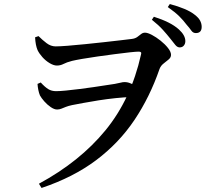

<svg xmlns="http://www.w3.org/2000/svg" viewBox="-20 -861 1040 952"><path d="M871 -626Q859 -626 849 -638.5Q839 -651 824 -670Q809 -689 788 -712.5Q767 -736 733 -763L743 -778Q784 -765 815 -749.5Q846 -734 867 -715Q899 -686 899 -657Q899 -644 891.5 -635Q884 -626 871 -626ZM173 50Q376 -60 503 -215Q630 -370 679 -590Q682 -599 678.5 -602Q675 -605 668 -605Q655 -605 623 -601.5Q591 -598 549 -592.5Q507 -587 464.5 -581Q422 -575 387.5 -569Q353 -563 337 -559Q310 -552 295 -544Q280 -536 262 -536Q246 -536 226 -548Q206 -560 190 -578Q174 -596 166 -613Q161 -625 158 -640.5Q155 -656 154 -676L171 -682Q190 -663 211 -647Q232 -631 256 -631Q275 -631 314.5 -634Q354 -637 402 -642Q450 -647 496.5 -652Q543 -657 580 -661.5Q617 -666 634 -668Q650 -670 660.5 -677.5Q671 -685 679.5 -692Q688 -699 699 -699Q712 -699 733 -688Q754 -677 776 -659.5Q798 -642 813 -623Q828 -604 828 -589Q828 -576 816 -566Q804 -556 790.5 -545.5Q777 -535 771 -519Q723 -380 646.5 -266Q570 -152 457 -67Q344 18 186 71ZM263 -318Q249 -318 231.5 -330Q214 -342 199.5 -358.5Q185 -375 178 -388Q173 -400 170 -415Q167 -430 166 -445L182 -452Q203 -429 219.5 -419Q236 -409 258 -409Q277 -409 307 -412Q337 -415 373 -419.5Q409 -424 443.5 -429Q478 -434 506 -438.5Q534 -443 549 -445Q566 -448 577.5 -451Q589 -454 597 -454Q613 -454 626.5 -448Q640 -442 652 -437L634 -380Q597 -379 554 -374.5Q511 -370 469.5 -363.5Q428 -357 393.5 -350.5Q359 -344 338 -340Q319 -336 306.5 -331Q294 -326 284 -322Q274 -318 263 -318ZM951 -697Q937 -697 928.5 -709.5Q920 -722 904 -740Q890 -759 869.5 -779.5Q849 -800 812 -826L822 -841Q863 -830 894 -817Q925 -804 944 -789Q964 -774 972 -759Q980 -744 980 -728Q980 -697 951 -697Z"/></svg>

Font: Noto Serif SC ExtraLight SemiBold
Style: Regular
Weight: 600
Version: Version 2.002-H1;hotconv 1.1.0;makeotfexe 2.6.0